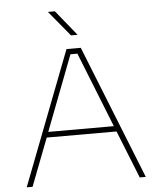

<svg xmlns="http://www.w3.org/2000/svg" viewBox="-61 -992 856 1044"><g transform="rotate(-5 367.0 -470.0)"><path d="M354 -802 240 -940H278L390 -802ZM42 0 323 -730H401L692 0H659L555 -260H174L74 0ZM185 -290H543L380 -700H342Z"/></g></svg>

Font: Sora Thin
Style: Regular
Weight: 32
Designer: Jonathan Barnbrook, Julián Moncada
Foundry: Barnbrook Fonts
Version: Version 2.000